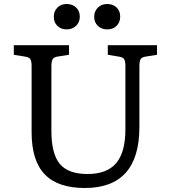

<svg xmlns="http://www.w3.org/2000/svg" viewBox="-20 -926 850 960"><path d="M404 14Q269 14 203.5 -54.5Q138 -123 138 -265V-596Q138 -621 131.5 -630.5Q125 -640 105 -643L49 -652V-700H325V-652L267 -643Q249 -640 243 -629.5Q237 -619 237 -592V-272Q237 -157 279 -106.5Q321 -56 418 -56Q515 -56 561 -110.5Q607 -165 607 -279V-596Q607 -621 600.5 -630.5Q594 -640 574 -643L519 -652V-700H765V-652L708 -643Q689 -640 683 -630Q677 -620 677 -592V-291Q677 14 404 14ZM516 -779Q488 -779 469.5 -796.5Q451 -814 451 -842Q451 -870 469.5 -888Q488 -906 516 -906Q545 -906 563 -888.5Q581 -871 581 -843Q581 -815 563 -797Q545 -779 516 -779ZM313 -779Q285 -779 267 -796.5Q249 -814 249 -842Q249 -870 267 -888Q285 -906 313 -906Q342 -906 360.5 -888.5Q379 -871 379 -843Q379 -815 360.5 -797Q342 -779 313 -779Z"/></svg>

Font: Literata 12pt
Style: Regular
Weight: 400
Designer: Latin by Veronika Burian and Jose Scaglione. Greek by Irene Vlachou. Cyrillic by Vera Evstafieva.
Foundry: TypeTogether
Version: Version 3.002